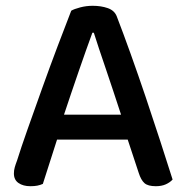

<svg xmlns="http://www.w3.org/2000/svg" viewBox="-20 -634 642 663"><path d="M421 -152H177L128 1Q119 5 109 7Q99 9 85 9Q60 9 44 -2Q28 -13 28 -35Q28 -46 31 -56.5Q34 -67 39 -80Q52 -122 75.5 -188.5Q99 -255 125.5 -329Q152 -403 179 -474.5Q206 -546 226 -597Q236 -603 257 -608.5Q278 -614 300 -614Q329 -614 352 -606Q375 -598 383 -578Q405 -521 431 -448.5Q457 -376 483 -299Q509 -222 533 -148Q557 -74 576 -14Q567 -4 552.5 2.5Q538 9 518 9Q491 9 479 -1.5Q467 -12 459 -37ZM299 -521Q289 -494 277 -460Q265 -426 252 -388.5Q239 -351 226 -312.5Q213 -274 201 -238H398Q385 -278 371.5 -318.5Q358 -359 345.5 -396Q333 -433 322 -465.5Q311 -498 304 -521Z"/></svg>

Font: Baloo Bhaina 2 Medium
Style: Regular
Weight: 500
Designer: Yesha Goshar, Manish Minz, Shuchita Grover and Ek Type
Foundry: Ek Type
Version: Version 1.640;hotconv 1.0.111;makeotfexe 2.5.65597; ttfautoh